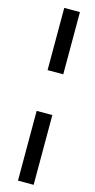

<svg xmlns="http://www.w3.org/2000/svg" viewBox="-154 -818 547 1106"><g transform="rotate(15 120.0 -265.0)"><path d="M81.5 -409V-780H175V-409ZM81.5 250V-166H175V250Z"/></g></svg>

Font: Besley* Heavy
Style: Regular
Weight: 800
Designer: Owen Earl
Foundry: indestructible type*
Version: Version 3.000; ttfautohint (v1.8.3)